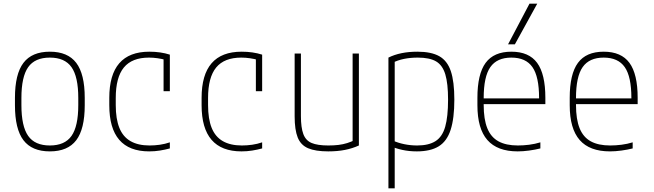

<svg xmlns="http://www.w3.org/2000/svg" viewBox="-20 -810 3540 1040"><path d="M250 10Q153 10 107 -50.5Q61 -111 61 -240V-280Q61 -409 107 -469.5Q153 -530 250 -530Q347 -530 393 -469.5Q439 -409 439 -280V-240Q439 -111 393 -50.5Q347 10 250 10ZM250 -22Q331 -22 367.5 -74Q404 -126 404 -241V-279Q404 -394 367.5 -446Q331 -498 250 -498Q169 -498 132.5 -446Q96 -394 96 -279V-241Q96 -126 132.5 -74Q169 -22 250 -22Z M788 10Q572 10 572 -240V-280Q572 -530 789 -530Q850 -530 900 -514V-316H866V-507L879 -485Q858 -491 834 -494.5Q810 -498 787 -498Q695 -498 651 -444.5Q607 -391 607 -279V-241Q607 -166 626.5 -117.5Q646 -69 687 -45.5Q728 -22 790 -22Q818 -22 846 -26Q874 -30 900 -39V-6Q874 1 846 5.5Q818 10 788 10Z M1288 10Q1072 10 1072 -240V-280Q1072 -530 1289 -530Q1350 -530 1400 -514V-316H1366V-507L1379 -485Q1358 -491 1334 -494.5Q1310 -498 1287 -498Q1195 -498 1151 -444.5Q1107 -391 1107 -279V-241Q1107 -166 1126.5 -117.5Q1146 -69 1187 -45.5Q1228 -22 1290 -22Q1318 -22 1346 -26Q1374 -30 1400 -39V-6Q1374 1 1346 5.5Q1318 10 1288 10Z M1758 10Q1689 10 1649 -7Q1609 -24 1592.5 -65.5Q1576 -107 1576 -180V-520H1610V-181Q1610 -119 1623 -84Q1636 -49 1668 -35.5Q1700 -22 1758 -22Q1789 -22 1813.5 -25Q1838 -28 1860.5 -35Q1883 -42 1905 -53L1890 -30V-520H1924V-22Q1889 -6 1848.5 2Q1808 10 1758 10Z M2084 -498Q2148 -530 2241 -530Q2316 -530 2359.5 -505.5Q2403 -481 2422 -424.5Q2441 -368 2441 -270Q2441 -169 2421 -107Q2401 -45 2356.5 -17.5Q2312 10 2238 10Q2196 10 2159.5 2Q2123 -6 2094 -19L2107 -49Q2136 -36 2170 -29Q2204 -22 2240 -22Q2302 -22 2339 -45.5Q2376 -69 2391.5 -123.5Q2407 -178 2407 -270Q2407 -358 2392 -407.5Q2377 -457 2342 -477.5Q2307 -498 2243 -498Q2203 -498 2168.5 -491Q2134 -484 2105 -469L2118 -494V210H2084Z M2784 10Q2674 10 2620 -51.5Q2566 -113 2566 -240V-280Q2566 -409 2610.5 -469.5Q2655 -530 2750 -530Q2845 -530 2889.5 -469.5Q2934 -409 2934 -280V-246H2583V-277H2911L2900 -263V-279Q2900 -395 2864 -446.5Q2828 -498 2750 -498Q2672 -498 2636 -446.5Q2600 -395 2600 -279V-241Q2600 -164 2619.5 -115.5Q2639 -67 2680 -44.5Q2721 -22 2785 -22Q2815 -22 2846.5 -26Q2878 -30 2907 -39V-6Q2879 1 2846 5.5Q2813 10 2784 10ZM2769 -570H2732L2848 -790H2890Z M3284 10Q3174 10 3120 -51.5Q3066 -113 3066 -240V-280Q3066 -409 3110.5 -469.5Q3155 -530 3250 -530Q3345 -530 3389.5 -469.5Q3434 -409 3434 -280V-246H3083V-277H3411L3400 -263V-279Q3400 -395 3364 -446.5Q3328 -498 3250 -498Q3172 -498 3136 -446.5Q3100 -395 3100 -279V-241Q3100 -164 3119.5 -115.5Q3139 -67 3180 -44.5Q3221 -22 3285 -22Q3315 -22 3346.5 -26Q3378 -30 3407 -39V-6Q3379 1 3346 5.5Q3313 10 3284 10Z"/></svg>

Font: M PLUS Code Latin ExtraLight
Style: Regular
Weight: 250
Designer: Coji Morishita
Foundry: UNDERFOREST DESIGN
Version: Version 1.002; ttfautohint (v1.8.3)